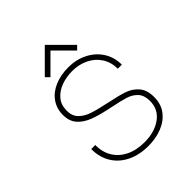

<svg xmlns="http://www.w3.org/2000/svg" viewBox="-251 -1075 1242 1242"><g transform="rotate(-45 370.0 -453.5)"><path d="M222 -774 370 -922 518 -774 492 -748 370 -870 248 -748ZM595 -479Q595 -538 566 -583Q537 -628 487 -652.5Q437 -677 376 -677Q322 -677 275 -660Q228 -643 198.5 -608Q169 -573 169 -520Q169 -472 197 -443.5Q225 -415 270 -400Q315 -385 396 -368Q478 -351 523.5 -335.5Q569 -320 600.5 -284Q632 -248 632 -183Q632 -118 597.5 -73.5Q563 -29 506 -7Q449 15 382 15Q299 15 236 -16Q173 -47 139 -103.5Q105 -160 106 -233H143Q142 -169 171 -121Q200 -73 254 -46.5Q308 -20 382 -20Q474 -20 534.5 -64Q595 -108 595 -184Q595 -236 569 -264Q543 -292 503.5 -304.5Q464 -317 385 -333Q300 -350 246.5 -370.5Q193 -391 162.5 -426.5Q132 -462 132 -518Q132 -576 162.5 -620Q193 -664 248.5 -688Q304 -712 376 -712Q446 -712 505 -682.5Q564 -653 598 -600Q632 -547 632 -479Z"/></g></svg>

Font: Major Mono Display
Style: Regular
Weight: 400
Designer: Emre Parlak
Foundry: Emre Parlak
Version: Version 2.000; ttfautohint (v1.8) -l 8 -r 50 -G 200 -x 14 -D